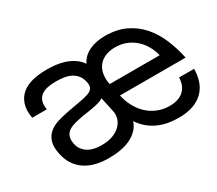

<svg xmlns="http://www.w3.org/2000/svg" viewBox="-104 -740 1085 961"><g transform="rotate(-30 439.0 -259.0)"><path d="M763.2 -308.1Q755.9 -338.4 740.7 -365Q725.6 -391.6 703.4 -411.4Q681.2 -431.2 652.6 -442.6Q624 -454.1 589.4 -454.1Q555.2 -454.1 530.5 -443.1Q505.9 -432.1 491.2 -412.6Q476.6 -393.1 472.2 -366.5Q467.8 -339.8 474.1 -308.1ZM169.4 -139.2Q173.8 -118.2 185.3 -103.5Q196.8 -88.9 212.4 -79.8Q228 -70.8 247.1 -66.9Q266.1 -63 285.6 -63Q327.6 -63 355.5 -74.5Q383.3 -85.9 399.4 -103.5Q415.5 -121.1 420.7 -141.6Q425.8 -162.1 421.9 -180.2L403.3 -267.1Q391.6 -259.3 374.3 -254.4Q356.9 -249.5 336.7 -245.8Q316.4 -242.2 294.9 -239.3Q273.4 -236.3 253.9 -231.9Q233.4 -228 215.8 -221.9Q198.2 -215.8 186.3 -205.6Q174.3 -195.3 169.4 -179.2Q164.6 -163.1 169.4 -139.2ZM490.2 -232.9Q497.6 -198.7 513.7 -167.7Q529.8 -136.7 554 -113.5Q578.1 -90.3 610.1 -76.7Q642.1 -63 681.6 -63Q705.6 -63 725.6 -69.1Q745.6 -75.2 760 -87.6Q774.4 -100.1 782.7 -118.9Q791 -137.7 791.5 -163.1H878.4Q877.4 -77.6 828.4 -33.2Q779.3 11.2 691.4 11.2Q661.6 11.2 632.3 6.3Q603 1.5 576.2 -10.3Q549.3 -22 525.6 -41.3Q502 -60.5 483.4 -88.9Q474.6 -62.5 456.1 -43.5Q437.5 -24.4 411.9 -12.2Q386.2 0 354.2 5.6Q322.3 11.2 286.1 11.2Q249 11.2 215.3 3.4Q181.6 -4.4 154.5 -21.5Q127.4 -38.6 108.4 -65.9Q89.4 -93.3 81.1 -132.8Q71.8 -176.8 80.8 -204.8Q89.8 -232.9 110.6 -250.2Q131.3 -267.6 160.6 -276.9Q189.9 -286.1 221.7 -292Q266.6 -300.8 299.1 -306.2Q331.5 -311.5 351.3 -318.8Q371.1 -326.2 378.4 -338.4Q385.7 -350.6 380.9 -374Q375 -400.4 361.3 -416Q347.7 -431.6 329.1 -440.2Q310.5 -448.7 289.1 -451.4Q267.6 -454.1 246.6 -454.1Q219.7 -454.1 197.8 -449.5Q175.8 -444.8 161.1 -433.6Q146.5 -422.4 140.1 -403.6Q133.8 -384.8 138.7 -356H54.2Q45.9 -403.8 56.9 -436.8Q67.9 -469.7 93 -490.2Q118.2 -510.7 155 -519.8Q191.9 -528.8 235.4 -528.8Q258.3 -528.8 284.2 -526.4Q310.1 -523.9 335.7 -515.9Q361.3 -507.8 384.5 -493.2Q407.7 -478.5 424.8 -454.1Q433.6 -474.1 449 -488Q464.4 -502 484.1 -511.2Q503.9 -520.5 526.9 -524.7Q549.8 -528.8 573.2 -528.8Q640.6 -528.8 690.7 -505.1Q740.7 -481.4 776.1 -441.2Q811.5 -400.9 834.2 -347.2Q856.9 -293.5 869.6 -232.9Z"/></g></svg>

Font: XB Khoramshahr
Style: Oblique
Weight: 400
Italic angle: 12°
Designer: Behnam
Foundry: Irmug
Version: Version 8.005 2009